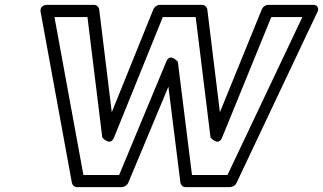

<svg xmlns="http://www.w3.org/2000/svg" viewBox="-20 -745 1329 790"><path d="M147.9 -691.9Q147.5 -693.4 147 -695.6Q146.5 -697.8 146.7 -703.4Q147 -709 149.4 -713.4Q151.9 -717.8 158.4 -721.4Q165 -725.1 175.8 -725.1H366.2Q375 -725.1 381.1 -719.2Q387.2 -713.4 388.2 -706.1L439.9 -283.2L610.8 -706.1Q614.3 -714.4 622.1 -719.7Q629.9 -725.1 637.2 -725.1H811Q819.8 -725.1 825.9 -719.2Q832 -713.4 833 -706.1L884.8 -283.2L1057.1 -706.1Q1060.5 -714.4 1068.1 -719.7Q1075.7 -725.1 1083 -725.1H1265.1Q1266.6 -725.1 1268.8 -725.1Q1271 -725.1 1276.9 -723.9Q1282.7 -722.7 1284.9 -719.2Q1287.1 -715.8 1288.8 -709.2Q1290.5 -702.6 1284.2 -691.9L953.1 7.8Q949.7 15.6 941.7 20.3Q933.6 24.9 925.8 24.9H743.2Q734.4 24.9 728.8 19Q723.1 13.2 722.2 5.9L672.9 -388.2L507.8 6.8Q504.4 14.6 496.3 19.8Q488.3 24.9 481 24.9H296.9Q289.1 24.9 283.2 19.8Q277.3 14.6 275.9 7.8ZM204.1 -674.8 323.2 -24.9H470.2L664.1 -491.2Q668.5 -502 675 -505.9Q681.6 -509.8 688 -507.6Q694.3 -505.4 699.7 -501.7Q705.1 -498 708.5 -494.1L711.9 -490.2L770 -24.9H916L1224.1 -674.8H1096.2L894 -179.2Q889.6 -168.5 883.1 -164.6Q876.5 -160.6 870.1 -162.6Q863.8 -164.6 858.4 -168.2Q853 -171.9 849.6 -175.8L846.2 -179.2L785.2 -674.8H649.9L449.2 -179.2Q444.8 -168.5 438.2 -164.6Q431.6 -160.6 425.3 -162.6Q418.9 -164.6 413.3 -168.2Q407.7 -171.9 404.3 -175.8L400.9 -179.2L339.8 -674.8Z"/></svg>

Font: Trueno Bold Outline
Style: Italic
Weight: 700
Width: 6
Designer: Julieta Ulanovsky
Foundry: Julieta Ulanovsky
Version: Version 3.001b | FøM Fix